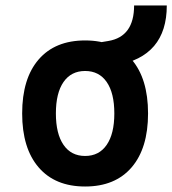

<svg xmlns="http://www.w3.org/2000/svg" viewBox="-20 -676 633 706"><path d="M293 9.8Q182.6 9.8 122.1 -60.5Q61.5 -130.9 61.5 -258.8Q61.5 -387.2 122.1 -457.3Q182.6 -527.3 293 -527.3Q403.3 -527.3 463.9 -457.3Q524.4 -387.2 524.4 -258.8Q524.4 -130.9 463.9 -60.5Q403.3 9.8 293 9.8ZM293 -102.5Q344.2 -102.5 372.3 -143.3Q400.4 -184.1 400.4 -258.8Q400.4 -334 372.3 -374.5Q344.2 -415 293 -415Q241.7 -415 213.6 -374.5Q185.5 -334 185.5 -258.8Q185.5 -184.1 213.6 -143.3Q241.7 -102.5 293 -102.5ZM377 -431.2 349.6 -520.5 378.9 -525.4Q473.1 -541.5 473.1 -655.8H593.3Q593.3 -467.8 406.2 -436Z"/></svg>

Font: Cascadia Mono PL SemiBold
Style: Regular
Weight: 600
Monospace: yes
Designer: Aaron Bell
Foundry: Saja Typeworks
Version: Version 2404.023; ttfautohint (v1.8.4)